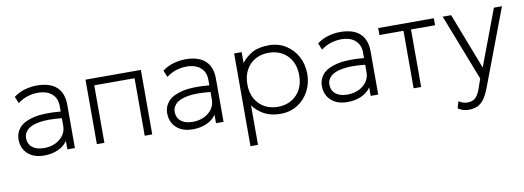

<svg xmlns="http://www.w3.org/2000/svg" viewBox="-58 -841 3840 1407"><g transform="rotate(-10 1862.0 -137.5)"><path d="M216.5 15Q138 15 93.8 -26.2Q49.5 -67.5 49.5 -135Q49.5 -183 82.2 -220.5Q115 -258 189.8 -275.5Q264.5 -293 389.5 -281.5V-322Q389.5 -380 352 -413Q314.5 -446 247.5 -446Q209.5 -446 172 -434.5Q134.5 -423 97.5 -396L77 -446Q120 -477 164.5 -488.5Q209 -500 248.5 -500Q347 -500 396.2 -454.2Q445.5 -408.5 445.5 -322V0H389.5V-63Q363.5 -25 317.5 -5Q271.5 15 216.5 15ZM105.5 -135Q105.5 -90 137 -64.5Q168.5 -39 224.5 -39Q271.5 -39 308.8 -56.8Q346 -74.5 367.8 -105.2Q389.5 -136 389.5 -175V-232Q282 -243 219.8 -231.5Q157.5 -220 131.5 -193.8Q105.5 -167.5 105.5 -135Z M609 0V-480H1021V0H965V-428H665V0Z M1322.5 15Q1244 15 1199.8 -26.2Q1155.5 -67.5 1155.5 -135Q1155.5 -183 1188.2 -220.5Q1221 -258 1295.8 -275.5Q1370.5 -293 1495.5 -281.5V-322Q1495.5 -380 1458 -413Q1420.5 -446 1353.5 -446Q1315.5 -446 1278 -434.5Q1240.5 -423 1203.5 -396L1183 -446Q1226 -477 1270.5 -488.5Q1315 -500 1354.5 -500Q1453 -500 1502.2 -454.2Q1551.5 -408.5 1551.5 -322V0H1495.5V-63Q1469.5 -25 1423.5 -5Q1377.5 15 1322.5 15ZM1211.5 -135Q1211.5 -90 1243 -64.5Q1274.5 -39 1330.5 -39Q1377.5 -39 1414.8 -56.8Q1452 -74.5 1473.8 -105.2Q1495.5 -136 1495.5 -175V-232Q1388 -243 1325.8 -231.5Q1263.5 -220 1237.5 -193.8Q1211.5 -167.5 1211.5 -135Z M1715 210V-480H1771V-399Q1802.5 -440.5 1850 -467.8Q1897.5 -495 1974 -495Q2046.5 -495 2101.2 -460.2Q2156 -425.5 2186.5 -367.5Q2217 -309.5 2217 -240Q2217 -170.5 2186.5 -112.5Q2156 -54.5 2101.2 -19.8Q2046.5 15 1974 15Q1903 15 1852.8 -12.5Q1802.5 -40 1771 -84V210ZM1964 -39Q2020.5 -39 2064 -63.8Q2107.5 -88.5 2132.2 -133.5Q2157 -178.5 2157 -240Q2157 -301.5 2132.2 -346.8Q2107.5 -392 2064 -416.5Q2020.5 -441 1964 -441Q1907.5 -441 1864 -416.5Q1820.5 -392 1795.8 -346.8Q1771 -301.5 1771 -240Q1771 -178.5 1795.8 -133.5Q1820.5 -88.5 1864 -63.8Q1907.5 -39 1964 -39Z M2473.5 15Q2395 15 2350.8 -26.2Q2306.5 -67.5 2306.5 -135Q2306.5 -183 2339.2 -220.5Q2372 -258 2446.8 -275.5Q2521.5 -293 2646.5 -281.5V-322Q2646.5 -380 2609 -413Q2571.5 -446 2504.5 -446Q2466.5 -446 2429 -434.5Q2391.5 -423 2354.5 -396L2334 -446Q2377 -477 2421.5 -488.5Q2466 -500 2505.5 -500Q2604 -500 2653.2 -454.2Q2702.5 -408.5 2702.5 -322V0H2646.5V-63Q2620.5 -25 2574.5 -5Q2528.5 15 2473.5 15ZM2362.5 -135Q2362.5 -90 2394 -64.5Q2425.5 -39 2481.5 -39Q2528.5 -39 2565.8 -56.8Q2603 -74.5 2624.8 -105.2Q2646.5 -136 2646.5 -175V-232Q2539 -243 2476.8 -231.5Q2414.5 -220 2388.5 -193.8Q2362.5 -167.5 2362.5 -135Z M2966 0V-428H2787V-480H3201V-428H3022V0Z M3336 225Q3317.5 225 3298.8 220Q3280 215 3258 201L3273 150Q3288 161 3305.2 166Q3322.5 171 3335 171Q3377 171 3398 149.8Q3419 128.5 3434 86L3459 14L3267 -480H3330L3491 -62L3648 -480H3708L3492 92Q3471.5 146 3448.8 174.8Q3426 203.5 3398.5 214.2Q3371 225 3336 225Z"/></g></svg>

Font: Geologica Thin
Style: Regular
Weight: 100
Designer: Sindre Bremnes, Frode Helland
Foundry: Monokrom Skriftforlag AS
Version: Version 1.010; ttfautohint (v1.8.4.7-5d5b);gftools[0.9.28]